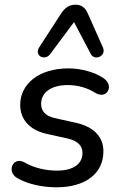

<svg xmlns="http://www.w3.org/2000/svg" viewBox="-20 -788 521 817"><path d="M221 9C340 9 420 -47 420 -144C420 -207 378 -248 305 -265L211 -286C172 -295 155 -317 155 -346C155 -394 197 -426 268 -426C312 -426 353 -414 387 -392C436 -364 467 -424 421 -455C384 -481 324 -497 272 -497C143 -497 66 -429 66 -342C66 -279 107 -235 176 -219L270 -198C309 -189 331 -169 331 -137C331 -90 291 -62 223 -62C174 -62 126 -73 84 -97C35 -124 6 -57 54 -30C97 -5 158 9 221 9ZM418 -586 353 -732C342 -757 325 -768 301 -768C276 -768 257 -756 241 -732L147 -587C124 -550 171 -528 193 -557L295 -694L366 -559C382 -527 434 -549 418 -586Z"/></svg>

Font: SN Pro Medium
Style: Italic
Weight: 400
Italic angle: -9°
Designer: Tobias Whetton
Foundry: Supernotes
Version: Version 1.001;Glyphs 3.2 (3249)